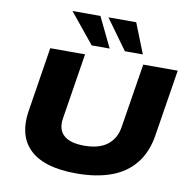

<svg xmlns="http://www.w3.org/2000/svg" viewBox="-99 -1047 1150 1157"><g transform="rotate(10 475.5 -469.0)"><path d="M444 11Q339 11 267 -12Q195 -35 153.5 -77.5Q112 -120 98 -178Q84 -236 95 -306L158 -705H371L307 -302Q296 -233 335.5 -197.5Q375 -162 461 -162Q552 -162 602.5 -201.5Q653 -241 664 -311L727 -705H938L874 -303Q858 -195 802 -125Q746 -55 655.5 -22Q565 11 444 11ZM604 -765 471 -949H641L714 -765ZM401 -765 251 -949H422L511 -765Z"/></g></svg>

Font: Nunito Sans 10pt Expanded Black
Style: Italic
Weight: 900
Width: 7
Italic angle: -9°
Designer: Vernon Adams
Foundry: Vernon Adams
Version: Version 3.101;gftools[0.9.27]